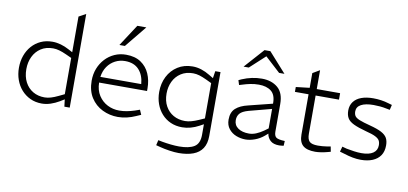

<svg xmlns="http://www.w3.org/2000/svg" viewBox="-84 -1058 3300 1554"><g transform="rotate(10 1565.5 -280.5)"><path d="M284 7Q231 7 188.5 -13Q146 -33 115.5 -67.5Q85 -102 68.5 -148Q52 -194 52 -247Q52 -301 68.5 -347Q85 -393 115.5 -427.5Q146 -462 188.5 -481.5Q231 -501 284 -501Q318 -501 353 -491Q388 -481 421 -463L455 -445V-738L513 -770V0H469L462 -59L426 -37Q392 -17 356 -5Q320 7 284 7ZM113 -246Q113 -185 136.5 -140Q160 -95 201.5 -70.5Q243 -46 297 -46Q322 -46 349 -54Q376 -62 409 -78L455 -100V-398L409 -419Q376 -434 349.5 -441.5Q323 -449 298 -449Q240 -449 198.5 -422Q157 -395 135 -349Q113 -303 113 -246Z M909 7Q841 7 781.5 -22Q722 -51 686 -107.5Q650 -164 650 -246Q650 -300 668 -346Q686 -392 718.5 -427Q751 -462 794.5 -481.5Q838 -501 889 -501Q963 -501 1011 -468.5Q1059 -436 1082.5 -382Q1106 -328 1106 -263V-241H712Q713 -178 741.5 -134.5Q770 -91 814.5 -68.5Q859 -46 911 -46Q943 -46 974 -52Q1005 -58 1036 -68L1076 -82L1093 -43L1054 -26Q1021 -11 983.5 -2Q946 7 909 7ZM714 -288H1050Q1044 -362 1003.5 -405.5Q963 -449 890 -449Q846 -449 808.5 -429.5Q771 -410 746 -374Q721 -338 714 -288ZM821 -569 937 -747H1011L866 -569Z M1444 209Q1411 209 1367.5 202.5Q1324 196 1290 187L1255 178L1265 135L1300 142Q1333 148 1370.5 152Q1408 156 1439 156Q1520 156 1563 129.5Q1606 103 1606 31V-56L1573 -38Q1540 -20 1505 -10.5Q1470 -1 1436 -1Q1383 -1 1340.5 -20Q1298 -39 1267.5 -73Q1237 -107 1220.5 -152.5Q1204 -198 1204 -251Q1204 -321 1232.5 -377.5Q1261 -434 1313.5 -467.5Q1366 -501 1436 -501Q1472 -501 1508 -489.5Q1544 -478 1578 -457L1613 -436L1622 -495H1665V30Q1665 93 1639 132.5Q1613 172 1563.5 190.5Q1514 209 1444 209ZM1265 -249Q1265 -189 1289 -145.5Q1313 -102 1354.5 -78.5Q1396 -55 1450 -55Q1475 -55 1502 -62.5Q1529 -70 1561 -84L1606 -104V-394L1562 -415Q1528 -431 1501.5 -439Q1475 -447 1449 -447Q1391 -447 1349.5 -420Q1308 -393 1286.5 -348Q1265 -303 1265 -249Z M1958 7Q1918 7 1881 -7.5Q1844 -22 1820 -52.5Q1796 -83 1796 -128Q1796 -189 1831.5 -221Q1867 -253 1932 -268L2128 -317V-322Q2128 -390 2090.5 -419.5Q2053 -449 1989 -449Q1953 -449 1919 -442Q1885 -435 1858 -426L1831 -418L1819 -456L1843 -467Q1883 -484 1923.5 -492.5Q1964 -501 2005 -501Q2085 -501 2135.5 -458.5Q2186 -416 2186 -324V-98Q2186 -64 2202.5 -51Q2219 -38 2274 -36L2272 3Q2267 4 2257 5.5Q2247 7 2235 7Q2187 7 2162.5 -15.5Q2138 -38 2133 -72L2110 -52Q2076 -23 2035 -8Q1994 7 1958 7ZM1977 -45Q2006 -45 2035.5 -57Q2065 -69 2095 -90L2128 -114V-274L1942 -225Q1892 -211 1873 -189Q1854 -167 1854 -134Q1854 -92 1888 -68.5Q1922 -45 1977 -45ZM2133 -571 1998 -695 1985 -732H2033L2177 -571ZM1841 -571 1985 -732H2033L2019 -695L1884 -571Z M2531 7Q2462 7 2430 -21Q2398 -49 2398 -111V-442H2286V-482L2398 -495V-616L2456 -650V-495H2648V-442H2456V-128Q2456 -83 2474.5 -64.5Q2493 -46 2544 -46Q2562 -46 2580.5 -47.5Q2599 -49 2619 -52L2648 -57L2656 -15L2630 -8Q2608 -2 2580.5 2.5Q2553 7 2531 7Z M2905 7Q2873 7 2838.5 0.5Q2804 -6 2767 -18L2729 -29L2741 -72L2778 -62Q2809 -56 2841 -51.5Q2873 -47 2902 -47Q2964 -47 2997 -69.5Q3030 -92 3030 -134Q3030 -158 3021 -173.5Q3012 -189 2986 -202Q2960 -215 2908 -228Q2841 -246 2803.5 -264Q2766 -282 2751.5 -307Q2737 -332 2737 -369Q2737 -411 2759.5 -441Q2782 -471 2823 -486Q2864 -501 2920 -501Q2952 -501 2984.5 -496.5Q3017 -492 3049 -482L3077 -474L3067 -432L3041 -437Q3013 -443 2985.5 -445.5Q2958 -448 2932 -448Q2866 -448 2830 -428.5Q2794 -409 2794 -372Q2794 -348 2804 -333.5Q2814 -319 2843.5 -307Q2873 -295 2931 -280Q2993 -264 3027 -246Q3061 -228 3074.5 -204Q3088 -180 3088 -143Q3088 -93 3065.5 -60Q3043 -27 3002 -10Q2961 7 2905 7Z"/></g></svg>

Font: REM Medium ExtraLight
Style: Regular
Weight: 250
Version: Version 1.005;gftools[0.9.28]